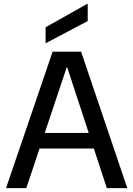

<svg xmlns="http://www.w3.org/2000/svg" viewBox="-20 -965 684 985"><path d="M11 0 250 -700H396L633 0H528L325 -619H322L115 0ZM127 -203 155 -283H484L511 -203ZM214 -743V-825L427 -945H430V-857Z"/></svg>

Font: DM Sans 36pt Medium
Style: Regular
Weight: 500
Designer: Colophon Foundry, Jonny Pinhorn
Foundry: Colophon Foundry
Version: Version 4.004;gftools[0.9.30]